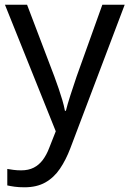

<svg xmlns="http://www.w3.org/2000/svg" viewBox="-20 -556 550 816"><path d="M1 -536H95L211 -231Q221 -204 229.5 -179Q238 -154 245 -130.5Q252 -107 256 -85H260Q266 -110 279 -150.5Q292 -191 306 -232L415 -536H510L279 74Q260 124 234.5 161.5Q209 199 172.5 219.5Q136 240 84 240Q60 240 42 237.5Q24 235 11 232V162Q22 164 37.5 166Q53 168 70 168Q101 168 123.5 156.5Q146 145 162 123.5Q178 102 189 73L217 2Z"/></svg>

Font: Noto Sans Telugu
Style: Regular
Weight: 400
Designer: Jelle Bosma - Monotype Design Team
Foundry: Monotype Imaging Inc.
Version: Version 2.003